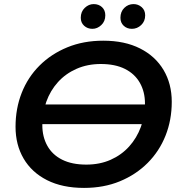

<svg xmlns="http://www.w3.org/2000/svg" viewBox="-20 -909 882 939"><path d="M391 10Q285 10 210 -28Q135 -66 95.5 -133.5Q56 -201 56 -289Q56 -378 86 -454.5Q116 -531 173 -588Q230 -645 309 -677.5Q388 -710 485 -710Q590 -710 665 -672Q740 -634 780 -566.5Q820 -499 820 -411Q820 -322 789.5 -245.5Q759 -169 702 -112Q645 -55 566.5 -22.5Q488 10 391 10ZM402 -104Q468 -104 521 -127.5Q574 -151 611.5 -192.5Q649 -234 669 -288.5Q689 -343 689 -403Q689 -460 664 -504Q639 -548 591 -572Q543 -596 473 -596Q408 -596 354.5 -572.5Q301 -549 263.5 -507.5Q226 -466 206.5 -411.5Q187 -357 187 -297Q187 -240 211.5 -196Q236 -152 284 -128Q332 -104 402 -104ZM92 -302 106 -398H782L768 -302ZM625 -768Q601 -768 585 -783Q569 -798 569 -822Q569 -852 588 -870.5Q607 -889 633 -889Q656 -889 673 -874Q690 -859 690 -834Q690 -805 670.5 -786.5Q651 -768 625 -768ZM432 -768Q408 -768 391.5 -783Q375 -798 375 -822Q375 -852 394.5 -870.5Q414 -889 438 -889Q463 -889 479 -874Q495 -859 495 -834Q495 -805 475.5 -786.5Q456 -768 432 -768Z"/></svg>

Font: MOST Montserrat SemiBold
Style: Italic
Weight: 600
Italic angle: -11.3°
Designer: Julieta Ulanovsky
Foundry: Julieta Ulanovsky
Version: Version 8.000;March 11, 2024;FontCreator 15.0.0.2926 64-bit